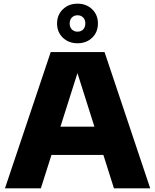

<svg xmlns="http://www.w3.org/2000/svg" viewBox="-20 -1023 844 1043"><path d="M7 0 255.5 -740H548L796 0H599L391.5 -655H410L202 0ZM209 -181.5 254 -335H548.5L592.5 -181.5ZM401 -788Q353 -788 321.5 -818.2Q290 -848.5 290 -895.5Q290 -942 321.5 -972.5Q353 -1003 401 -1003Q449.5 -1003 480.8 -972.5Q512 -942 512 -895.5Q512 -848.5 480.8 -818.2Q449.5 -788 401 -788ZM401 -851Q420 -851 431.8 -863Q443.5 -875 443.5 -895.5Q443.5 -916 431.8 -928Q420 -940 401 -940Q382.5 -940 370.5 -928Q358.5 -916 358.5 -895.5Q358.5 -875 370.5 -863Q382.5 -851 401 -851Z"/></svg>

Font: Encode Sans SC SemiExpanded ExtraBold
Style: Regular
Weight: 800
Width: 6
Designer: Multiple Designers
Foundry: Impallari Type
Version: Version 3.002